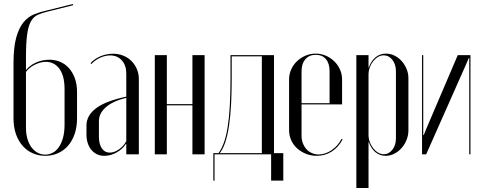

<svg xmlns="http://www.w3.org/2000/svg" viewBox="-20 -770 2407 958"><path d="M47.4 -180.6V-453.8Q47.4 -534.4 61.1 -583.1Q74.8 -631.8 97.6 -659.2Q120.4 -686.8 151.1 -698.9Q181.9 -711.1 216 -718.4L343.4 -750L345 -744L218.4 -712.4Q188.4 -705.1 167.6 -695.6Q146.9 -686.1 134 -662.9Q121.1 -639.6 115.4 -597.6Q109.6 -555.5 109.6 -483.4V-133Q109.6 -99.9 117.7 -74.4Q125.8 -49 139.1 -32.3Q152.4 -15.6 169.4 -7.1Q186.5 1.5 205.9 1.5Q224.2 1.5 241.8 -7.2Q259.4 -16 272.7 -34.5Q286 -53 294.1 -81.4Q302.1 -109.9 302.1 -148.6V-325.6Q302.1 -361.9 294.6 -387.8Q287 -413.8 274 -430Q261 -446.2 244.4 -453.9Q227.8 -461.5 209.4 -461.5Q181.8 -461.5 151.8 -446.3Q121.8 -431.1 105 -404.4L104.6 -412.8Q112.9 -426.4 126.4 -437.5Q140 -448.6 155.9 -456.3Q171.9 -464 190.2 -468Q208.5 -472 226 -472Q254.6 -472 279.5 -461.8Q304.4 -451.5 323.3 -430.8Q342.2 -410 353.3 -379.8Q364.4 -349.5 364.4 -309.5V-181.2Q364.4 -135.1 352 -100.1Q339.6 -65 317.8 -40.9Q295.9 -16.9 267.2 -4.7Q238.5 7.5 205.9 7.5Q173.6 7.5 144.8 -4.7Q115.9 -16.9 94.2 -40.9Q72.5 -65 59.9 -99.9Q47.4 -134.9 47.4 -180.6Z M411.4 -99.2Q411.4 -75.6 417.9 -55.6Q424.5 -35.6 436.2 -21.8Q448 -7.9 464.2 -0.2Q480.5 7.5 500.2 7.5Q531.1 7.5 561.2 -8.9Q591.2 -25.4 608.1 -52H610.1V-28.2V0H672.8V-375.5Q672.8 -402.4 662.8 -425.6Q652.8 -448.8 635.6 -465.9Q618.5 -483 595 -492.4Q571.5 -501.9 543.8 -501.9Q527.5 -501.9 511.2 -498.5Q494.9 -495.1 480.2 -488.9Q465.6 -482.6 453.1 -473.9Q440.6 -465.1 431.6 -454.8L436.6 -450.8Q444.2 -459.8 454.9 -467.5Q465.5 -475.2 478.2 -481.3Q490.9 -487.4 504.2 -490.4Q517.6 -493.5 529.8 -493.5Q565.5 -493.5 587.8 -468.8Q610.1 -444.1 610.1 -403.2V-287.8Q560.2 -277.2 522.9 -263.2Q485.6 -249.2 460.9 -231Q436.1 -212.8 423.8 -191Q411.4 -169.2 411.4 -143.6ZM527.8 -8.4Q502.6 -8.4 488.1 -29.8Q473.6 -51.2 473.6 -87.2V-165.8Q473.6 -186.1 483.1 -204.1Q492.6 -222.1 510.4 -237Q528.2 -251.9 553.6 -263.2Q579 -274.6 610.1 -281.8V-65.6Q596.6 -40.6 573.1 -24.5Q549.6 -8.4 527.8 -8.4Z M752.4 -495V0H812.5V-244.4H940.1V0H1000.9V-495H940.1V-250.4H812.5V-495Z M1347.2 0V-495H1130.1V-384Q1130.1 -303 1126.6 -241.6Q1123.1 -180.3 1115.6 -134.4Q1108.1 -88.5 1096.6 -57.1Q1085.1 -25.6 1069.8 -5.6L1073.1 -2Q1091.1 -22 1103.6 -59Q1116.1 -96 1123.1 -145Q1130.1 -194 1133.1 -252Q1136.1 -310 1136.1 -373V-489H1286.5V0ZM1050.5 131V0H1332.8V131H1393.5V-6H1044.5V131Z M1422.4 -373.8V-120.5Q1422.4 -93.8 1433 -70.3Q1443.6 -46.8 1462.4 -29.8Q1481.3 -12.8 1506.4 -2.6Q1531.6 7.5 1559.9 7.5Q1601.5 7.5 1635.1 -13.8Q1668.6 -35 1689.5 -74.4L1684.1 -77Q1675.2 -59.8 1662.7 -45.5Q1650.1 -31.2 1634.9 -20.9Q1619.8 -10.5 1603 -4.9Q1586.2 0.8 1570.2 0.8Q1551.8 0.8 1535.8 -6.4Q1519.8 -13.6 1508.8 -25.9Q1497.8 -38.1 1491.2 -55.3Q1484.6 -72.5 1484.6 -91.9V-414.2Q1484.6 -452.4 1503.6 -474.4Q1522.6 -496.5 1555.4 -496.5Q1588.1 -496.5 1606.3 -474.9Q1624.5 -453.4 1624.5 -414.2V-255H1480.5V-249H1686.8V-374.1Q1686.8 -400.3 1676.2 -423.6Q1665.6 -446.9 1647.6 -464.4Q1629.6 -481.8 1605.7 -492.2Q1581.8 -502.5 1554.9 -502.5Q1528.1 -502.5 1504.1 -492.2Q1480 -481.9 1461.6 -464.3Q1443.2 -446.6 1432.8 -423.4Q1422.4 -400.2 1422.4 -373.8Z M1818.8 -464V-495H1758V168H1818.8V-33.6V-59.9H1820.8Q1832.6 -26.8 1854.6 -9.6Q1876.6 7.5 1903.8 7.5Q1926.4 7.5 1946.9 -2.8Q1967.5 -13.1 1983.2 -30.7Q1998.9 -48.2 2008.3 -71.4Q2017.8 -94.6 2017.8 -119.4V-379.8Q2017.8 -404.1 2008.5 -426.4Q1999.2 -448.6 1983.9 -465.6Q1968.6 -482.6 1948.2 -492.6Q1927.9 -502.5 1905.2 -502.5Q1877.4 -502.5 1854.9 -485Q1832.4 -467.5 1820.1 -433.4H1818.8ZM1818.8 -96.9V-398.2Q1818.8 -416.2 1824.9 -433.5Q1831.1 -450.8 1841.9 -464.2Q1852.6 -477.8 1866.1 -485.8Q1879.6 -493.9 1894.5 -493.9Q1920.6 -493.9 1938.1 -471.1Q1955.5 -448.4 1955.5 -414.6V-78.9Q1955.5 -45.8 1937.9 -23.1Q1920.4 -0.4 1894.9 -0.4Q1880.2 -0.4 1866.8 -8.4Q1853.2 -16.5 1842.5 -30Q1831.8 -43.5 1825.2 -60.8Q1818.8 -78.1 1818.8 -96.9Z M2264 -495 2106.2 -125.5 2094.4 -96.2H2091.8V-126.2V-495H2085.8V0H2106.4L2306.5 -451.1L2319.4 -480.8H2321.4V-450.8V0H2327.4V-495Z"/></svg>

Font: Moniqa Black
Style: Regular
Weight: 900
Designer: Rajesh Rajput
Foundry: Rajesh Rajput
Version: Version 1.000